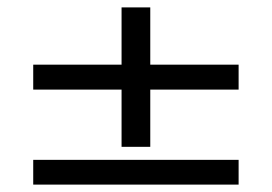

<svg xmlns="http://www.w3.org/2000/svg" viewBox="-20 -499 736 519"><path d="M308.6 -479H386.2V-324.2H625V-256.8H386.2V-102.1H308.6V-256.8H69.8V-324.2H308.6ZM69.8 -66.9H625V0H69.8Z"/></svg>

Font: Stardos Stencil
Style: Regular
Weight: 400
Version: Version 1.000